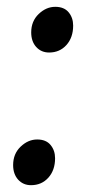

<svg xmlns="http://www.w3.org/2000/svg" viewBox="-20 -533 260 563"><path d="M71.5 -438Q71.5 -471 93.5 -492Q115.5 -513 142 -513Q168 -513 181.2 -497Q194.5 -481 194.5 -458Q194.5 -423 174.8 -401Q155 -379 124 -379Q101 -379 86.2 -395.2Q71.5 -411.5 71.5 -438ZM18.5 -49Q18.5 -82 40.5 -103Q62.5 -124 89 -124Q115 -124 128.2 -108Q141.5 -92 141.5 -69Q141.5 -34 121.8 -12Q102 10 71 10Q48 10 33.2 -6.2Q18.5 -22.5 18.5 -49Z"/></svg>

Font: Merriweather 28pt
Style: Italic
Weight: 400
Italic angle: -7.8°
Version: Version 2.101